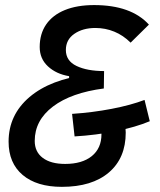

<svg xmlns="http://www.w3.org/2000/svg" viewBox="-20 -723 626 753"><path d="M374.5 -214.8 469.7 -234.4Q471.2 -227.1 472.2 -218.8Q473.1 -210.4 473.1 -203.1Q473.1 -103 407 -46.6Q340.8 9.8 222.7 9.8Q124 9.8 68.8 -36.9Q13.7 -83.5 13.7 -167.5Q13.7 -272.5 95.7 -342.3Q177.7 -412.1 324.2 -430.2L388.2 -444.3L387.2 -376Q259.3 -359.4 187.7 -305.2Q116.2 -251 116.2 -170.4Q116.2 -127.4 147.7 -103.8Q179.2 -80.1 235.4 -80.1Q302.2 -80.1 340.1 -110.8Q377.9 -141.6 377.9 -196.3Q377.9 -200.7 377 -205.6Q376 -210.4 374.5 -214.8ZM546.9 -331.1 567.4 -247.6Q512.7 -224.6 434.8 -208.7Q356.9 -192.9 272.5 -188L262.7 -276.4Q342.8 -281.7 417.7 -296.1Q492.7 -310.5 546.9 -331.1ZM564 -626.5 492.2 -555.7Q463.4 -584.5 428.2 -598.9Q393.1 -613.3 354 -613.3Q304.7 -613.3 271.5 -590.3Q238.3 -567.4 238.3 -526.9Q238.3 -484.4 280 -464.4Q321.8 -444.3 388.2 -444.3L251 -390.6V-424.3Q200.7 -432.6 168.2 -462.6Q135.7 -492.7 135.7 -538.6Q135.7 -590.3 161.1 -627.2Q186.5 -664.1 234.4 -683.6Q282.2 -703.1 349.1 -703.1Q494.1 -703.1 564 -626.5Z"/></svg>

Font: Cascadia Mono NF
Style: Italic
Weight: 400
Italic angle: -10°
Monospace: yes
Designer: Aaron Bell
Foundry: Saja Typeworks
Version: Version 2404.023